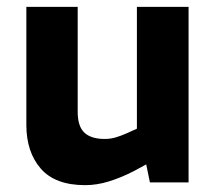

<svg xmlns="http://www.w3.org/2000/svg" viewBox="-20 -533 634 561"><path d="M229 8Q141 8 99 -40.5Q57 -89 57 -168V-513H207V-206Q207 -164 226.5 -145.5Q246 -127 286 -127Q303 -127 318 -131.5Q333 -136 349 -143L380 -157V-513H531V0H418L400 -88L430 -65L371 -33Q334 -14 298.5 -3Q263 8 229 8Z"/></svg>

Font: REM SemiBold
Style: Regular
Weight: 600
Designer: Octavio Pardo
Foundry: Ashler Design
Version: Version 1.005;gftools[0.9.28]